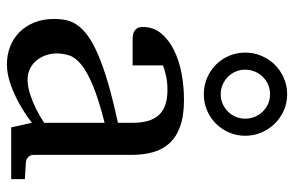

<svg xmlns="http://www.w3.org/2000/svg" viewBox="-166 -663 841 549"><g transform="rotate(90 254.5 -388.5)"><path d="M331.1 -267.1Q263.7 -250 224.1 -233.4Q184.6 -216.8 164.3 -200Q144 -183.1 138.4 -165.8Q132.8 -148.4 132.8 -129.9Q132.8 -114.3 137.9 -99.4Q143.1 -84.5 152.6 -72.8Q162.1 -61 176 -54Q189.9 -46.9 208 -46.9Q228 -46.9 249.8 -54.2Q271.5 -61.5 289.6 -70.3Q310.5 -80.6 331.1 -94.2ZM344.2 0 331.1 -59.1Q304.7 -39.1 276.9 -23.4Q264.6 -16.6 251 -10.3Q237.3 -3.9 222.9 1.2Q208.5 6.3 193.6 9.3Q178.7 12.2 164.1 12.2Q136.7 12.2 113 2.9Q89.4 -6.3 71.8 -23.9Q54.2 -41.5 44.2 -66.4Q34.2 -91.3 34.2 -123Q34.2 -141.6 37.8 -158.2Q41.5 -174.8 52.7 -190.4Q64 -206.1 84.2 -220.5Q104.5 -234.9 137.5 -249Q170.4 -263.2 218 -277.1Q265.6 -291 331.1 -305.2V-348.1Q331.1 -398.4 308.6 -422.6Q286.1 -446.8 237.8 -446.8Q211.4 -446.8 192.9 -441.9Q174.3 -437 167 -434.1V-347.2H94.2Q87.4 -347.2 80.8 -348.1Q74.2 -349.1 68.8 -352.3Q63.5 -355.5 60.3 -361.1Q57.1 -366.7 57.1 -376Q57.1 -406.7 75.7 -429Q94.2 -451.2 124 -465.8Q153.8 -480.5 190.9 -487.3Q228 -494.1 265.1 -494.1Q311.5 -494.1 342 -482.9Q372.6 -471.7 390.4 -451.7Q408.2 -431.6 415.5 -404.3Q422.9 -377 422.9 -344.2V-64Q422.9 -54.7 429 -48.8Q435.1 -43 443.8 -42L492.2 -39.1V0ZM319.3 -668.9Q319.3 -683.6 314 -696.5Q308.6 -709.5 299.1 -719.2Q289.6 -729 276.9 -734.6Q264.2 -740.2 249.5 -740.2Q234.9 -740.2 221.9 -734.6Q209 -729 199.5 -719.2Q189.9 -709.5 184.6 -696.5Q179.2 -683.6 179.2 -668.9Q179.2 -654.8 184.6 -642.1Q189.9 -629.4 199.5 -619.9Q209 -610.4 221.9 -604.7Q234.9 -599.1 249.5 -599.1Q264.2 -599.1 276.9 -604.7Q289.6 -610.4 299.1 -619.9Q308.6 -629.4 314 -642.1Q319.3 -654.8 319.3 -668.9ZM368.2 -668.9Q368.2 -644.5 358.9 -623Q349.6 -601.6 333.5 -585.4Q317.4 -569.3 295.9 -560.1Q274.4 -550.8 249.5 -550.8Q224.6 -550.8 202.9 -560.1Q181.2 -569.3 165 -585.4Q148.9 -601.6 139.6 -623Q130.4 -644.5 130.4 -668.9Q130.4 -693.8 139.6 -715.6Q148.9 -737.3 165 -753.7Q181.2 -770 202.9 -779.5Q224.6 -789.1 249.5 -789.1Q274.4 -789.1 295.9 -779.5Q317.4 -770 333.5 -753.7Q349.6 -737.3 358.9 -715.6Q368.2 -693.8 368.2 -668.9Z"/></g></svg>

Font: BabelStone Ogham
Style: Italic
Weight: 400
Italic angle: -30°
Designer: Andrew West
Foundry: BabelStone
Version: Version 2.02 March 14, 2022